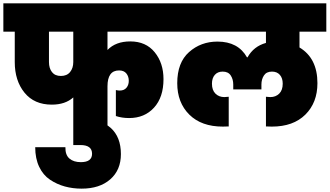

<svg xmlns="http://www.w3.org/2000/svg" viewBox="-31 -760 1966 1145"><path d="M332 -307Q368 -307 387 -330.5Q406 -354 406 -390V-571H261V-390Q261 -353 279 -330Q297 -307 332 -307ZM-11 -571V-740H995V-571H610V-462Q659 -513 746 -513Q839 -513 891.5 -448.5Q944 -384 944 -288Q944 -180 887.5 -118Q831 -56 739 -56Q696 -56 660 -68V-223Q672 -220 683 -220Q709 -220 723 -236.5Q737 -253 737 -278Q737 -304 722.5 -322Q708 -340 679 -340Q610 -340 610 -245V0H406V-179Q358 -136 278 -136Q173 -136 115 -207.5Q57 -279 57 -390V-571Z M456 365Q403 365 355.5 352Q308 339 267 311.5Q226 284 202.5 234.5Q179 185 179 118H359Q358 164 383 185.5Q408 207 451 207Q518 207 518 157Q518 105 449 105H406V-52H449Q568 -52 629 2.5Q690 57 690 159Q690 254 626.5 309.5Q563 365 456 365Z M1590 -5Q1571 -5 1555 -6V-183Q1573 -181 1581 -181Q1613 -181 1634 -201.5Q1655 -222 1655 -261Q1655 -294 1638 -313.5Q1621 -333 1591 -333Q1558 -333 1543 -310Q1528 -287 1528 -256V-227H1360V-256Q1360 -287 1345 -310Q1330 -333 1297 -333Q1267 -333 1250 -313.5Q1233 -294 1233 -261Q1233 -222 1254 -201.5Q1275 -181 1307 -181Q1313 -181 1333 -183V-6Q1317 -5 1298 -5Q1170 -5 1098 -76.5Q1026 -148 1026 -264Q1026 -387 1096.5 -449.5Q1167 -512 1266 -512Q1389 -512 1442 -418H1445Q1482 -484 1555 -504V-571H973V-740H1915V-571H1755V-477Q1862 -413 1862 -264Q1862 -148 1790 -76.5Q1718 -5 1590 -5Z"/></svg>

Font: Poppins Black
Style: Regular
Weight: 900
Designer: Ninad Kale (Devanagari), Jonny Pinhorn (Latin)
Foundry: Indian Type Foundry
Version: Version 3.200;PS 1.000;hotconv 16.6.54;makeotf.lib2.5.65590